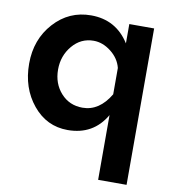

<svg xmlns="http://www.w3.org/2000/svg" viewBox="-83 -606 800 891"><g transform="rotate(10 317.0 -160.0)"><path d="M30 -263Q30 -377 100.5 -455Q171 -533 275 -533Q393 -533 456 -433V-524H573V213H439V-92Q380 10 259 10Q160 10 95 -69Q30 -148 30 -263ZM439 -190V-314Q428 -358 389 -388.5Q350 -419 307 -419Q247 -419 207 -371.5Q167 -324 167 -259Q167 -193 207 -148.5Q247 -104 309 -104Q388 -104 439 -190Z"/></g></svg>

Font: Raleway-v4020
Style: Bold
Weight: 700
Designer: Matt McInerney, Pablo Impallari, Rodrigo Fuenzalida
Foundry: Matt McInerney, Pablo Impallari, Rodrigo Fuenzalida
Version: Version 4.020;PS 004.020;hotconv 1.0.88;makeotf.lib2.5.64775